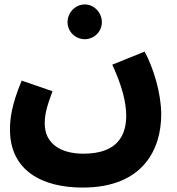

<svg xmlns="http://www.w3.org/2000/svg" viewBox="-20 -616 800 867"><path d="M363 -439C405 -439 440 -473 440 -516C440 -559 405 -596 363 -596C320 -596 285 -559 285 -516C285 -473 320 -439 363 -439ZM25 -31C25 155 171 231 353 231C631 231 708 52 708 -99C708 -194 673 -310 633 -383L487 -324C531 -229 550 -153 550 -94C550 -11 516 78 357 78C249 78 182 29 182 -58C182 -100 191 -134 217 -204L78 -252C33 -145 25 -81 25 -31Z"/></svg>

Font: Noto Sans Arabic ExtBd
Style: Regular
Weight: 800
Designer: Monotype Design Team, Nadine Chahine, Nizar Qandah and Khaled Hosny
Foundry: Monotype Imaging Inc.
Version: Version 2.012